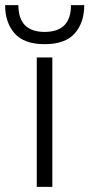

<svg xmlns="http://www.w3.org/2000/svg" viewBox="-64 -732 350 752"><path d="M-44 -712C-44 -666.7 -31.7 -629.8 -7 -601.5C17.7 -573.2 57 -559 111 -559C165 -559 204.3 -573.2 229 -601.5C253.7 -629.8 266 -666.7 266 -712H214C214 -642 179.7 -607 111 -607C42.3 -607 8 -642 8 -712ZM80 0H141V-507H80Z"/></svg>

Font: Hind Light
Style: Regular
Weight: 300
Designer: Manushi Parikh, Satya Rajpurohit
Foundry: Indian Type Foundry
Version: Version 1.201;PS 1.0;hotconv 1.0.78;makeotf.lib2.5.61930; tt